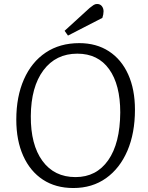

<svg xmlns="http://www.w3.org/2000/svg" viewBox="-20 -932 744 966"><path d="M62 -330Q62 -446 100.5 -533Q139 -620 210 -667.5Q281 -715 379 -715Q465 -715 528 -674Q591 -633 625 -557.5Q659 -482 659 -380Q659 -262 621 -173.5Q583 -85 513.5 -35.5Q444 14 349 14Q260 14 196 -28Q132 -70 97 -147.5Q62 -225 62 -330ZM135 -348Q134 -204 193.5 -122.5Q253 -41 360 -41Q465 -41 524.5 -126Q584 -211 585 -366Q585 -506 529 -584Q473 -662 369 -662Q261 -662 198.5 -578.5Q136 -495 135 -348ZM431 -892Q442 -901 450.5 -906.5Q459 -912 468 -912Q484 -912 492.5 -901Q501 -890 501 -875Q501 -860 495 -842L322 -753L305 -777Z"/></svg>

Font: Literata 12pt Light
Style: Italic
Weight: 300
Italic angle: -2°
Designer: Latin by Veronika Burian and Jose Scaglione. Greek by Irene Vlachou. Cyrillic by Vera Evstafieva
Foundry: TypeTogether
Version: Version 3.002